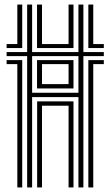

<svg xmlns="http://www.w3.org/2000/svg" viewBox="-20 -820 484 840"><path d="M98.8 0V-574.5H9V-592.2H98.8V-800H120.5V-592.2H323.2V-800H344.8V-592.2H434.2V-574.5H344.8V0H323.2V-395.2H120.5V0ZM9 -609.8V-627.2H55.8V-800H77.2V-609.8ZM142 -609.8V-800H163.8V-627.2H280V-800H301.5V-609.8ZM366.5 -609.8V-800H388V-627.2H434.2V-609.8ZM120.5 -414.2H323.2V-574.5H120.5ZM55.8 0V-539.5H9V-557H77.2V0ZM366.5 0V-557H434.2V-539.5H388V0ZM142 -433V-557H301.5V-433ZM163.8 -452H280V-539.5H163.8ZM142.5 0V-376.5H301.5V0H280V-357.5H163.8V0Z"/></svg>

Font: Big Shoulders Inline Display
Style: Bold
Weight: 700
Designer: Patric King
Foundry: XO Type Co
Version: Version 1.000